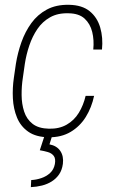

<svg xmlns="http://www.w3.org/2000/svg" viewBox="-20 -558 478 796"><path d="M183.1 -24.4Q225.6 -23.4 256.6 -41.3Q287.6 -59.1 306.6 -90.1Q325.7 -121.1 335 -160.6H370.1Q359.9 -112.3 335.7 -73.2Q311.5 -34.2 272.9 -11.2Q234.4 11.7 181.6 11.2Q128.9 10.3 97.2 -12Q65.4 -34.2 50.5 -70.6Q35.6 -106.9 33.4 -150.1Q31.2 -193.4 37.6 -236.3L45.9 -293.5Q53.2 -338.9 68.8 -383.1Q84.5 -427.2 110.1 -462.4Q135.7 -497.6 174.1 -518.3Q212.4 -539.1 266.1 -538.1Q320.3 -537.1 351.8 -511.5Q383.3 -485.8 395.5 -443.8Q407.7 -401.9 402.8 -352.5H366.7Q370.6 -391.6 362.3 -425.5Q354 -459.5 330.6 -481Q307.1 -502.4 264.2 -502.9Q219.7 -504.4 187.7 -486.3Q155.8 -468.3 135 -437.7Q114.3 -407.2 101.6 -369.6Q88.9 -332 83 -293.5L74.7 -235.4Q69.3 -200.7 69.6 -163.8Q69.8 -127 80.1 -95.5Q90.3 -64 115 -44.7Q139.6 -25.4 183.1 -24.4ZM164.6 4.9H196.3L185.1 40.5Q215.8 46.4 230.2 68.1Q244.6 89.8 240.7 121.1Q237.3 147 225.1 164.8Q212.9 182.6 194.6 194.1Q176.3 205.6 154.1 211.2Q131.8 216.8 107.9 217.8L109.4 188.5Q130.4 187.5 151.4 180.4Q172.4 173.3 187.7 159.2Q203.1 145 207.5 122.1Q211.4 99.6 202.9 88.4Q194.3 77.1 178.7 72.5Q163.1 67.9 145 64.9Z"/></svg>

Font: Roboto Condensed ExtraLight
Style: Italic
Weight: 250
Italic angle: -12°
Designer: Christian Robertson
Foundry: Google
Version: Version 3.008; 2023